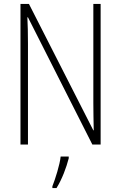

<svg xmlns="http://www.w3.org/2000/svg" viewBox="-20 -734 615 975"><path d="M491 0V-714H454V-211C454 -174 455 -120 456 -72H454L127 -714H84V0H122V-512C122 -566 121 -606 119 -646H122L449 0ZM329 70V61H288C284 102 260 177 246 212V221H267C295 176 317 117 329 70Z"/></svg>

Font: Noto Sans Hebrew Condensed ExtraLight
Style: Regular
Weight: 200
Width: 3
Designer: Monotype Design Team
Foundry: Monotype Imaging Inc.
Version: Version 2.004